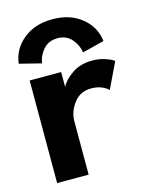

<svg xmlns="http://www.w3.org/2000/svg" viewBox="-98 -679 574 742"><g transform="rotate(-15 189.0 -308.0)"><path d="M14 -484Q20.5 -540.5 66.5 -578.5Q112.5 -616.5 183.5 -616.5Q254 -616.5 300.2 -579Q346.5 -541.5 353 -484L265.5 -462Q261.5 -492 240.2 -516.2Q219 -540.5 183.5 -540.5Q148 -540.5 126.8 -516.2Q105.5 -492 101.5 -462ZM164 0H38V-410.5H164V-350.5Q176 -376 209.5 -399.2Q243 -422.5 292 -422.5Q318 -422.5 341.5 -414.8Q365 -407 377 -398L327.5 -294.5Q319.5 -304 301.2 -311.8Q283 -319.5 259 -319.5Q215 -319.5 189.5 -285.5Q164 -251.5 164 -214Z"/></g></svg>

Font: League Spartan SemiBold
Style: Regular
Weight: 600
Foundry: The League of Moveable Type
Version: Version 2.002